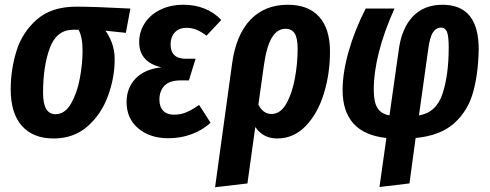

<svg xmlns="http://www.w3.org/2000/svg" viewBox="-20 -566 2061 807"><path d="M25 -190Q25 -274 49.5 -352.5Q74 -431 135.5 -484.5Q197 -538 301 -538Q376 -538 528 -530L509 -428L423 -437Q438 -418 450 -386.5Q462 -355 462 -316Q462 -240 434 -163Q406 -86 348 -35Q290 16 205 16Q119 16 72 -37Q25 -90 25 -190ZM327 -352Q327 -412 310 -441H288Q218 -441 189.5 -364.5Q161 -288 161 -176Q161 -86 213 -86Q253 -86 278.5 -130.5Q304 -175 315.5 -236.5Q327 -298 327 -352Z M512 -137Q512 -196 549.5 -235.5Q587 -275 658 -283Q565 -305 565 -389Q565 -432 588 -468Q611 -504 653.5 -525Q696 -546 752 -546Q799 -546 839.5 -530Q880 -514 910 -482L848 -416Q827 -432 807 -440.5Q787 -449 764 -449Q732 -449 714.5 -429.5Q697 -410 697 -380Q697 -319 761 -319H802L774 -228H738Q693 -228 671.5 -206Q650 -184 650 -147Q650 -117 666 -100.5Q682 -84 712 -84Q739 -84 763 -94Q787 -104 817 -125L865 -50Q831 -19 785.5 -2Q740 15 687 15Q610 15 561 -26.5Q512 -68 512 -137Z M1367 -349Q1367 -257 1341.5 -173.5Q1316 -90 1265.5 -37Q1215 16 1145 16Q1086 16 1053 -32L1020 205L884 221L956 -302Q973 -421 1033 -483.5Q1093 -546 1190 -546Q1276 -546 1321.5 -495.5Q1367 -445 1367 -349ZM1231 -361Q1231 -406 1218.5 -425.5Q1206 -445 1180 -445Q1145 -445 1122.5 -407.5Q1100 -370 1089 -290L1066 -126Q1086 -87 1121 -87Q1159 -87 1183.5 -130.5Q1208 -174 1219.5 -237Q1231 -300 1231 -361Z M1992 -357Q1990 -254 1968 -176.5Q1946 -99 1888.5 -47.5Q1831 4 1727 14L1701 205L1575 220L1604 14Q1511 4 1465.5 -47Q1420 -98 1420 -187Q1420 -261 1445.5 -350.5Q1471 -440 1517 -530H1638Q1551 -336 1551 -188Q1551 -137 1566.5 -112Q1582 -87 1617 -81L1656 -356Q1668 -447 1715 -496.5Q1762 -546 1840 -546Q1993 -546 1992 -357ZM1779 -353 1741 -81Q1814 -93 1840 -172Q1866 -251 1866 -367Q1866 -415 1858.5 -432.5Q1851 -450 1834 -450Q1813 -450 1799.5 -429.5Q1786 -409 1779 -353Z"/></svg>

Font: Fira Sans Compressed SemiBold
Style: Italic
Weight: 600
Width: 1
Italic angle: -8°
Designer: bBox Type GmbH & Carrois Corporate GbR & Edenspiekermann AG
Foundry: bBox Type GmbH & Carrois Corporate GbR & Edenspiekermann AG
Version: Version 4.301